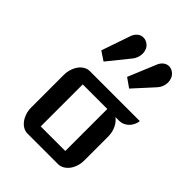

<svg xmlns="http://www.w3.org/2000/svg" viewBox="-244 -990 1112 1112"><g transform="rotate(45 311.5 -434.5)"><path d="M93.8 -387.2Q93.8 -413.1 101.1 -435.8Q108.4 -458.5 120.8 -475.3Q133.3 -492.2 149.9 -501.7Q166.5 -511.2 185.5 -511.2H594.7Q592.8 -494.1 585.2 -478.8Q577.6 -463.4 566.2 -452.1Q554.7 -440.9 540 -434.3Q525.4 -427.7 509.3 -427.7H478.5Q487.8 -420.9 496.8 -410.2Q505.9 -399.4 512.9 -385.3Q520 -371.1 524.2 -354.2Q528.3 -337.4 528.3 -317.9V-123Q528.3 -97.7 521 -75.2Q513.7 -52.7 501 -36.1Q488.3 -19.5 471.4 -9.8Q454.6 0 435.5 0H185.5Q166.5 0 149.9 -9.8Q133.3 -19.5 120.8 -36.1Q108.4 -52.7 101.1 -75.2Q93.8 -97.7 93.8 -123ZM411.6 -83.5V-427.7H210.4V-83.5ZM147 -643.1 207.5 -818.8Q215.3 -842.3 231.4 -855.5Q247.6 -868.7 267.1 -868.7Q284.2 -868.7 300.8 -857.9Q315.9 -848.1 323 -832.3Q330.1 -816.4 330.1 -798.3Q330.1 -782.7 324.7 -767.1Q319.3 -751.5 309.1 -738.8L202.1 -606.4ZM361.3 -640.1 431.6 -809.6Q439.9 -831.5 455.6 -843.8Q471.2 -856 489.7 -856Q509.3 -856 526.4 -842.3Q539.6 -831.5 545.9 -816.7Q552.2 -801.8 552.2 -785.2Q552.2 -768.1 545.9 -751.2Q539.6 -734.4 527.8 -721.7L417.5 -600.6Z"/></g></svg>

Font: Atomic Age
Style: Regular
Weight: 400
Designer: James Grieshaber
Foundry: James Grieshaber
Version: Version 1.008; ttfautohint (v1.4.1) -l 6 -r 46 -G 0 -x 0 -H 